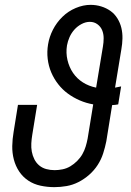

<svg xmlns="http://www.w3.org/2000/svg" viewBox="-20 -763 540 791"><path d="M204 8Q175 8 147 2Q119 -4 96.5 -19Q74 -34 59 -56.5Q44 -79 37 -106Q30 -133 30.5 -161.5Q31 -190 36 -219L54 -331H133L113 -208Q110 -190 109 -172.5Q108 -155 111 -138.5Q114 -122 121.5 -107Q129 -92 141.5 -81.5Q154 -71 170.5 -66.5Q187 -62 205 -62Q221 -62 238 -65.5Q255 -69 270 -78Q285 -87 298 -100Q311 -113 319.5 -128Q328 -143 333 -159.5Q338 -176 341 -192L364 -333Q335 -338 308.5 -349.5Q282 -361 259.5 -377.5Q237 -394 219.5 -416.5Q202 -439 191 -465Q180 -491 176.5 -520.5Q173 -550 178 -580Q183 -611 198 -640.5Q213 -670 237 -693.5Q261 -717 292 -730Q323 -743 353 -743Q376 -743 397 -736.5Q418 -730 435 -718Q452 -706 463.5 -687.5Q475 -669 480 -648Q485 -627 484.5 -604.5Q484 -582 480 -560L454 -402Q460 -403 466.5 -404.5Q473 -406 479 -407L467 -333Q461 -332 454.5 -331Q448 -330 442 -330L418 -181Q413 -156 405 -131Q397 -106 382.5 -83.5Q368 -61 347.5 -43Q327 -25 303.5 -13Q280 -1 254.5 3.5Q229 8 204 8ZM376 -402 404 -571Q407 -588 407 -605.5Q407 -623 401 -638Q395 -653 381.5 -663Q368 -673 350 -673Q333 -673 316 -664Q299 -655 286.5 -641Q274 -627 266.5 -610Q259 -593 256 -576Q251 -545 258 -515.5Q265 -486 281 -462.5Q297 -439 321.5 -423.5Q346 -408 376 -402Z"/></svg>

Font: Iosevka SS04
Style: Italic
Weight: 400
Italic angle: -9°
Monospace: yes
Designer: Belleve Invis
Foundry: Belleve Invis
Version: Version 19.0.0; ttfautohint (v1.8.4)